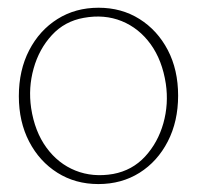

<svg xmlns="http://www.w3.org/2000/svg" viewBox="-20 -454 497 484"><path d="M228.5 -434.5Q286.5 -434.5 331.8 -406Q377 -377.5 403 -327.8Q429 -278 429 -213Q429 -148 403 -97.5Q377 -47 331.8 -18.5Q286.5 10 228 10Q170 10 124.8 -18.5Q79.5 -47 53.5 -97Q27.5 -147 27.5 -211.5Q27.5 -277 53.5 -327.2Q79.5 -377.5 124.8 -406Q170 -434.5 228.5 -434.5ZM265.5 -15.5Q313.5 -24.5 345.8 -59.5Q378 -94.5 391.8 -143.2Q405.5 -192 398 -243Q389 -302 359.8 -342.5Q330.5 -383 286.8 -400.8Q243 -418.5 191 -409Q143 -400.5 110.8 -365.5Q78.5 -330.5 64.8 -281.5Q51 -232.5 58.5 -181.5Q67.5 -122.5 97 -82Q126.5 -41.5 170.2 -24Q214 -6.5 265.5 -15.5Z"/></svg>

Font: Fraunces 144pt S100 Thin
Style: Regular
Weight: 100
Version: Version 1.000; ttfautohint (v1.8.3)